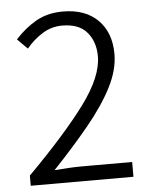

<svg xmlns="http://www.w3.org/2000/svg" viewBox="-50 -711 590 752"><g transform="rotate(-5 245.0 -334.5)"><path d="M40.5 0V-40Q189.9 -190.4 268.3 -296.6Q346.7 -402.8 346.7 -482.4Q346.7 -539.1 315.2 -576.7Q283.7 -614.3 217.3 -614.3Q175.8 -614.3 140.1 -592.3Q104.5 -570.3 76.2 -536.1L36.6 -575.7Q74.7 -617.7 119.6 -643.3Q164.6 -668.9 225.1 -668.9Q313 -668.9 362.5 -619.4Q412.1 -569.8 412.1 -485.8Q412.1 -423.3 377.4 -355.7Q342.8 -288.1 281.2 -213.1Q219.7 -138.2 138.7 -52.7Q165 -54.7 192.6 -56.4Q220.2 -58.1 245.6 -58.1H444.3V0Z"/></g></svg>

Font: Varta Light Light
Style: Regular
Weight: 300
Version: Version 1.004